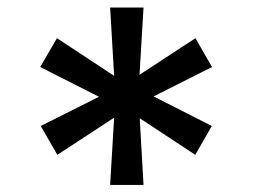

<svg xmlns="http://www.w3.org/2000/svg" viewBox="-20 -910 684 520"><path d="M289.1 -591.3 135.3 -490.7 90.3 -568.8 248 -647.9 88.9 -728.5 134.3 -806.6 289.1 -704.6 278.3 -889.6H368.7L357.9 -707.5L509.3 -806.6L554.2 -728.5L396 -648.9L553.7 -568.8L508.8 -490.7L358.4 -589.8L368.7 -409.2H278.3Z"/></svg>

Font: Tauri
Style: Regular
Weight: 400
Designer: Yvonne Schüttler
Foundry: Yvonne Schüttler
Version: Version 1.003; ttfautohint (v0.93.8-669f) -l 13 -r 13 -G 200